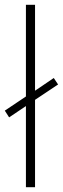

<svg xmlns="http://www.w3.org/2000/svg" viewBox="-23 -780 262 800"><path d="M85 0H123V-364L219 -428L201 -455L123 -402V-760H85V-378L-3 -319L15 -291L85 -338Z"/></svg>

Font: Noto Sans Myanmar SemiCondensed ExtraLight
Style: Regular
Weight: 200
Width: 4
Designer: Monotype Design Team
Foundry: Monotype Imaging Inc.
Version: Version 2.107